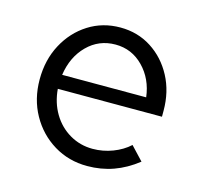

<svg xmlns="http://www.w3.org/2000/svg" viewBox="-80 -584 718 682"><g transform="rotate(15 278.5 -243.0)"><path d="M295 10Q227 10 172 -23.5Q117 -57 85 -114.5Q53 -172 53 -244Q53 -316 83.5 -373Q114 -430 166 -463Q218 -496 283 -496Q347 -496 397.5 -463.5Q448 -431 477.5 -375.5Q507 -320 507 -250V-228H124Q128 -178 151.5 -138.5Q175 -99 213.5 -76.5Q252 -54 298 -54Q336 -54 371.5 -67.5Q407 -81 432 -104L478 -55Q436 -22 391 -6Q346 10 295 10ZM126 -280H435Q427 -346 384.5 -389.5Q342 -433 282 -433Q221 -433 178.5 -390.5Q136 -348 126 -280Z"/></g></svg>

Font: Red Hat Text VF
Style: Regular
Weight: 400
Designer: Pentagram, MCKL
Foundry: Pentagram, MCKL
Version: Version 1.023